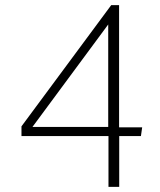

<svg xmlns="http://www.w3.org/2000/svg" viewBox="-20 -731 626 751"><path d="M404.3 0V-198.7H64V-236.8L415 -710.9H445.8V-232.9H536.1L531.2 -198.7H446.3V0ZM106.9 -234.4H403.3V-635.3Z"/></svg>

Font: Comme Thin
Style: Regular
Weight: 250
Version: Version 1.000;gftools[0.9.27]